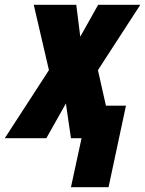

<svg xmlns="http://www.w3.org/2000/svg" viewBox="-73 -573 602 796"><path d="M221.2 203.1 265.1 0H221.2L200.2 -144L119.1 0H-53.2L129.9 -282.2L66.9 -553.2H243.2L259.8 -420.9L334 -553.2H508.8L333 -282.2L366.2 -134.8H449.2L377 203.1Z"/></svg>

Font: Open Sans Condensed ExtraBold
Style: Italic
Weight: 800
Width: 3
Italic angle: -12°
Designer: Monotype Design Team
Foundry: Monotype Imaging Inc.
Version: Version 3.003; ttfautohint (v1.8.4)